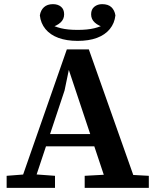

<svg xmlns="http://www.w3.org/2000/svg" viewBox="-20 -905 752 925"><path d="M12 0V-58L115 -66H136L245 -58V0ZM69 0 302 -667H408L644 0H501L311 -570H312L291 -469L135 0ZM181 -200V-259H488V-200ZM388 0V-58L515 -65H568L697 -58V0ZM354 -708Q301 -708 261.5 -722.5Q222 -737 199 -765Q176 -793 172 -831Q176 -856 192 -870.5Q208 -885 235 -885Q259 -885 274 -872.5Q289 -860 289 -836Q289 -812 271 -796Q253 -780 225 -773L217 -791Q241 -777 273.5 -769Q306 -761 354 -761Q402 -761 434.5 -769Q467 -777 491 -791L483 -773Q455 -780 437 -796Q419 -812 419 -836Q419 -860 434.5 -872.5Q450 -885 472 -885Q501 -885 516.5 -870.5Q532 -856 536 -831Q532 -793 509 -765Q486 -737 447 -722.5Q408 -708 354 -708Z"/></svg>

Font: Source Serif 4 SemiBold
Style: Regular
Weight: 600
Designer: Frank Grießhammer
Foundry: Adobe Systems Incorporated
Version: Version 4.004;hotconv 1.0.116;makeotfexe 2.5.65601